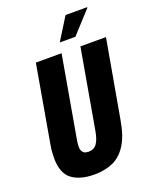

<svg xmlns="http://www.w3.org/2000/svg" viewBox="-162 -971 858 1073"><g transform="rotate(-20 266.5 -434.5)"><path d="M211 12Q126 12 77.5 -24.5Q29 -61 29 -152Q29 -169 30.5 -188.5Q32 -208 36 -230L116 -688H269L186 -215Q183 -200 181.5 -187.5Q180 -175 180 -165Q180 -142 190.5 -130.5Q201 -119 223 -119Q256 -119 273 -143.5Q290 -168 298 -215L381 -688H533L451 -225Q436 -135 403 -83Q370 -31 322 -9.5Q274 12 211 12ZM280 -748 363 -881H491V-877L373 -748Z"/></g></svg>

Font: Archivo ExtraCondensed ExtraBold
Style: Italic
Weight: 800
Width: 2
Italic angle: -10°
Designer: Hector Gatti
Foundry: Omnibus-Type
Version: Version 2.001